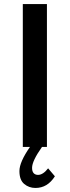

<svg xmlns="http://www.w3.org/2000/svg" viewBox="-20 -720 342 941"><path d="M166 137.2Q190.9 137.2 215.8 105L249 144Q212.9 201.2 153.8 201.2Q122.1 201.2 98.6 181.6Q75.2 162.1 75.2 118.2Q75.2 74.2 127 0H91.8V-700.2H210V0H186Q137.2 68.8 137.2 102.5Q137.2 136.2 166 137.2Z"/></svg>

Font: TruenoRg
Style: Book
Weight: 400
Designer: Julieta Ulanovsky
Foundry: Julieta Ulanovsky
Version: Version 3.001b